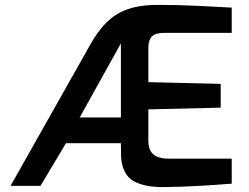

<svg xmlns="http://www.w3.org/2000/svg" viewBox="-20 -758 1015 783"><path d="M645 5Q566 5 523 -20.5Q480 -46 474 -115L473 -174H249L145 0H23L343 -567Q377 -630 416 -668Q455 -706 507 -722.5Q559 -739 629 -738Q713 -738 790.5 -734Q868 -730 925 -727V-624H650Q614 -624 599.5 -609.5Q585 -595 585 -565V-423L880 -416V-319L585 -312V-185Q585 -155 596 -139Q607 -123 626 -117Q645 -111 668 -111H925V-9Q862 -4 793 0Q724 4 645 5ZM305 -279H473V-581Z"/></svg>

Font: Exo Thin SemiBold
Style: Regular
Weight: 600
Version: Version 2.000